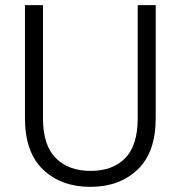

<svg xmlns="http://www.w3.org/2000/svg" viewBox="-20 -719 701 746"><path d="M147 -699V-259Q147 -155 196.5 -105Q246 -55 332 -55Q418 -55 466.5 -104.5Q515 -154 515 -259V-699H585V-260Q585 -127 514.5 -60Q444 7 331 7Q218 7 147.5 -60Q77 -127 77 -260V-699Z"/></svg>

Font: Fz Poppins Light
Style: Regular
Weight: 300
Designer: Ninad Kale (Devanagari), Jonny Pinhorn (Latin)
Foundry: Indian Type Foundry
Version: Vit hóa bi Vntype.Com & FontZin.Com